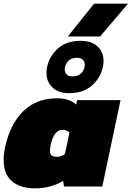

<svg xmlns="http://www.w3.org/2000/svg" viewBox="-24 -1023 722 1053"><path d="M348 -823 492 -1003H678L525 -823ZM356 -512Q296 -512 263.5 -543.5Q231 -575 231 -623Q231 -639 234 -655Q247 -716 294 -757.5Q341 -799 417 -799Q479 -799 511.5 -767.5Q544 -736 544 -688Q544 -680 543 -671.5Q542 -663 540 -655Q527 -595 479.5 -553.5Q432 -512 356 -512ZM375 -604Q407 -604 424 -624Q441 -644 441 -668Q441 -684 430.5 -695Q420 -706 397 -706Q365 -706 348 -686Q331 -666 331 -642Q331 -626 341.5 -615Q352 -604 375 -604ZM168 10Q89 10 42.5 -28Q-4 -66 -4 -146Q-4 -162 -2 -179.5Q0 -197 4 -216Q31 -341 103 -412.5Q175 -484 289 -484Q326 -484 352.5 -474Q379 -464 394 -449L399 -474H637L537 0H327L322 -31Q292 -12 252 -1Q212 10 168 10ZM287 -163Q301 -163 312 -167Q323 -171 332 -178L357 -296Q343 -311 319 -311Q271 -311 253 -224Q250 -208 250 -197Q250 -176 260.5 -169.5Q271 -163 287 -163Z"/></svg>

Font: Kanit Black
Style: Italic
Weight: 900
Italic angle: -12°
Designer: Katatrad Team
Foundry: CadsonDemak
Version: Version 2.000; ttfautohint (v1.8.3)